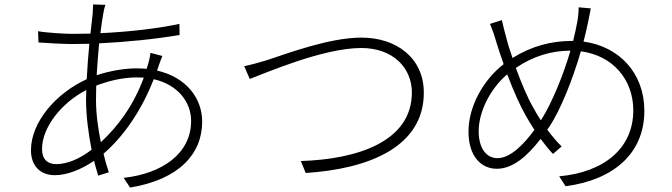

<svg xmlns="http://www.w3.org/2000/svg" viewBox="-20 -806 3040 868"><path d="M630 -455C583 -327 512 -234 436 -163C423 -226 414 -292 414 -355L415 -419C465 -438 530 -456 598 -456ZM714 -553 660 -567C659 -553 655 -537 652 -525L643 -495C628 -496 612 -497 596 -497C545 -497 477 -486 417 -466C420 -516 424 -565 428 -610C550 -616 682 -629 792 -648L791 -698C693 -677 563 -662 434 -656C438 -692 443 -722 447 -745C449 -758 453 -776 457 -784L401 -786C401 -777 400 -761 399 -745L389 -654L306 -653C274 -653 187 -658 152 -665L154 -614C191 -611 269 -607 306 -607L384 -608C379 -559 375 -503 372 -448C236 -386 120 -256 120 -127C120 -52 166 -14 228 -14C282 -14 347 -39 405 -79C411 -55 418 -32 424 -12L472 -27C463 -53 455 -81 448 -111C537 -188 618 -302 675 -448C784 -423 844 -345 844 -259C844 -111 712 -21 539 -2L568 42C792 5 894 -112 894 -256C894 -363 821 -457 690 -487L699 -513C704 -526 709 -542 714 -553ZM370 -399 369 -354C369 -282 380 -201 394 -129C335 -84 280 -64 234 -64C194 -64 170 -87 170 -132C170 -231 259 -342 370 -399Z M1084 -507 1109 -449C1174 -473 1439 -589 1613 -589C1757 -589 1842 -499 1842 -388C1842 -166 1596 -86 1340 -78L1362 -24C1644 -42 1896 -140 1896 -387C1896 -545 1771 -636 1614 -636C1468 -636 1276 -563 1187 -534C1148 -523 1120 -514 1084 -507Z M2559 -577C2524 -458 2474 -341 2431 -271L2425 -262C2413 -281 2401 -300 2391 -319C2367 -360 2337 -430 2312 -499C2390 -552 2473 -577 2559 -577ZM2249 -715 2195 -698C2204 -678 2216 -644 2224 -615C2233 -584 2245 -550 2257 -516C2166 -446 2098 -326 2098 -211C2098 -101 2154 -43 2226 -43C2300 -43 2365 -102 2424 -178C2443 -153 2461 -130 2480 -110L2519 -144C2497 -165 2475 -192 2454 -220L2462 -231C2514 -308 2568 -444 2606 -574C2750 -555 2843 -447 2843 -307C2843 -135 2710 -27 2508 -9L2537 36C2755 7 2893 -113 2893 -305C2893 -475 2780 -596 2618 -618C2626 -647 2632 -676 2638 -703C2641 -719 2646 -745 2651 -768L2596 -773C2596 -751 2593 -723 2590 -708C2585 -680 2578 -650 2571 -621H2565C2473 -621 2384 -598 2297 -544C2286 -576 2276 -606 2270 -631C2262 -659 2254 -692 2249 -715ZM2396 -219C2348 -153 2287 -91 2229 -91C2178 -91 2144 -137 2144 -213C2144 -300 2196 -405 2273 -470C2301 -396 2332 -326 2357 -283C2370 -260 2383 -239 2396 -219Z"/></svg>

Font: Noto Sans CJK SC Light
Style: Regular
Weight: 300
Designer: Ryoko NISHIZUKA 西塚涼子 (kana, bopomofo & ideographs); Paul D. Hunt (Latin, Greek & Cyrillic); Sandoll Communications 산돌커뮤니
Foundry: Adobe
Version: Version 2.004;hotconv 1.0.118;makeotfexe 2.5.65603